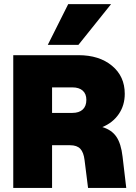

<svg xmlns="http://www.w3.org/2000/svg" viewBox="-20 -920 666 940"><path d="M523.9 -899.9 363.8 -700.2H213.9L314 -899.9ZM323.2 -209H234.9V0H44.9V-649.9H363.8Q465.8 -649.9 528.3 -598.1Q590.8 -546.4 590.8 -460.9Q590.8 -404.3 561.5 -361.6Q532.2 -318.8 481 -297.9Q526.9 -284.2 549.8 -250.5Q572.8 -216.8 580.1 -152.8L598.1 0H411.1L394 -136.2Q389.6 -173.8 373.3 -191.4Q356.9 -209 323.2 -209ZM334 -492.2H234.9V-367.2H334Q367.2 -367.2 385 -383.8Q402.8 -400.4 402.8 -431.2Q402.8 -460.4 385 -476.3Q367.2 -492.2 334 -492.2Z"/></svg>

Font: Overused Grotesk Black
Style: Regular
Weight: 900
Version: Version 0.002